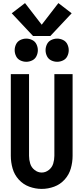

<svg xmlns="http://www.w3.org/2000/svg" viewBox="-20 -1215 540 1243"><path d="M150 -815Q130 -815 111.5 -824Q93 -833 84 -851.5Q75 -870 75 -890Q75 -910 84 -928.5Q93 -947 111.5 -956Q130 -965 150 -965Q170 -965 188.5 -956Q207 -947 216 -928.5Q225 -910 225 -890Q225 -870 216 -851.5Q207 -833 188.5 -824Q170 -815 150 -815ZM350 -815Q330 -815 311.5 -824Q293 -833 284 -851.5Q275 -870 275 -890Q275 -910 284 -928.5Q293 -947 311.5 -956Q330 -965 350 -965Q370 -965 388.5 -956Q407 -947 416 -928.5Q425 -910 425 -890Q425 -870 416 -851.5Q407 -833 388.5 -824Q370 -815 350 -815ZM250 8Q209 8 169.5 -6.5Q130 -21 101.5 -52.5Q73 -84 61.5 -124.5Q50 -165 50 -206V-735H168V-206Q168 -181 175.5 -156Q183 -131 204 -114.5Q225 -98 250 -98Q275 -98 296 -114.5Q317 -131 324.5 -156Q332 -181 332 -206V-735H450V-206Q450 -165 438.5 -124.5Q427 -84 398.5 -52.5Q370 -21 330.5 -6.5Q291 8 250 8ZM194 -982 56 -1129 142 -1195 250 -1055 358 -1195 444 -1129 306 -982Z"/></svg>

Font: Iosevka SS01
Style: Bold
Weight: 700
Monospace: yes
Designer: Belleve Invis
Foundry: Belleve Invis
Version: 2.3.3; ttfautohint (v1.8.3)